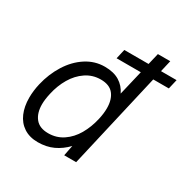

<svg xmlns="http://www.w3.org/2000/svg" viewBox="-159 -833 967 985"><g transform="rotate(30 324.5 -340.0)"><path d="M636.2 -565.4H543.9L413.6 0H342.8L355 -62Q321.8 -27.3 281.7 -8.8Q241.7 9.8 191.4 9.8Q142.1 9.8 107.9 -12.7Q73.7 -35.2 56.6 -75Q39.6 -114.7 39.6 -166.5Q39.6 -207 49.8 -251Q65.9 -319.8 101.3 -376.2Q136.7 -432.6 187.3 -465.3Q237.8 -498 296.9 -498Q349.6 -498 383.8 -477.1Q418 -456.1 435.5 -418.9L470.2 -565.4H326.7L339.8 -622.1H483.4L499.5 -689.9H572.8L557.1 -622.1H649.4ZM412.1 -318.4Q412.1 -370.1 387.9 -400.4Q363.8 -430.7 312 -430.7Q263.7 -430.7 224.6 -404.3Q185.5 -377.9 159.7 -334Q133.8 -290 122.1 -236.8Q113.3 -198.2 113.3 -169.9Q113.3 -118.2 138.2 -87.4Q163.1 -56.6 214.4 -56.6Q263.7 -56.6 302.2 -82.8Q340.8 -108.9 366.2 -152.8Q391.6 -196.8 403.8 -251Q412.1 -287.1 412.1 -318.4Z"/></g></svg>

Font: Acari Sans
Style: Italic
Weight: 400
Italic angle: -13°
Designer: Alfredo Marco Pradil and Stefan Peev
Foundry: Hanken Design Co.
Version: Version 1.045;January 11, 2019;FontCreator 11.5.0.2425 64-bi